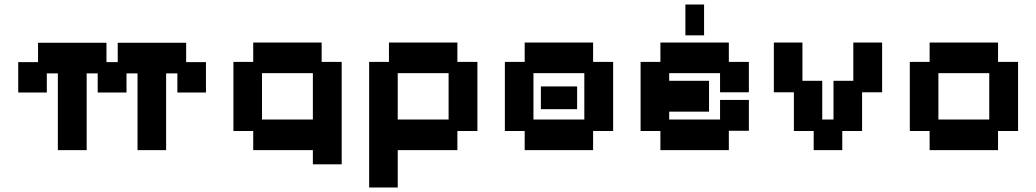

<svg xmlns="http://www.w3.org/2000/svg" viewBox="-20 -656 4604 853"><path d="M237 11V-330H188V-245H61V-380H149V-466H453V-380H503V-466H807V-380H895V-245H768V-330H718V11H591V-330H542V-245H414V-330H365V11Z M1370 74V11H1105V-74H1017V-381H1105V-467H1409V-381H1498V74ZM1144 -125H1370V-331H1144Z M1620 177V-381H1708V-467H2012V-381H2101V-74H2012V11H1747V177ZM1747 -125H1973V-331H1747Z M2311 11V-74H2223V-381H2311V-467H2615V-381H2704V-74H2615V11ZM2350 -125H2576V-331H2350ZM2383 -171V-272H2544V-171Z M2914 11V-74H2826V-381H2914V-467H3218V-381H3307V-246H3179V-331H2953V-297H3130V-160H2953V-125H3179V-212H3307V-75H3218V11ZM3025 -499V-636H3108V-499Z M3595 11V-74H3507V-246H3418V-467H3545V-297H3633V-125H3683V-297H3771V-467H3899V-246H3810V-74H3722V11Z M4110 11V-74H4022V-381H4110V-467H4414V-381H4503V-74H4414V11ZM4149 -125H4375V-331H4149Z"/></svg>

Font: Pixelify Sans
Style: Bold
Weight: 700
Designer: Stefie Justprince
Foundry: Typecalism Foundryline
Version: Version 1.000